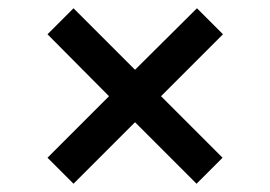

<svg xmlns="http://www.w3.org/2000/svg" viewBox="-20 -488 655 465"><path d="M158 -43 95 -106 244 -255 95 -405 158 -468 307 -319 457 -468 520 -405 370 -255 519 -106 456 -43 307 -192Z"/></svg>

Font: Chivo Medium
Style: Regular
Weight: 500
Designer: Hector Gatti
Foundry: Omnibus-Type
Version: Version 2.002